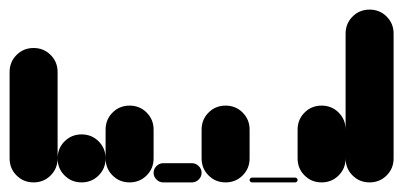

<svg xmlns="http://www.w3.org/2000/svg" viewBox="-20 -380 840 400"><path d="M0 -50H100V-230H0ZM50 -100Q29 -100 14.5 -85.5Q0 -71 0 -50Q0 -29 14.5 -14.5Q29 0 50 0Q71 0 85.5 -14.5Q100 -29 100 -50Q100 -71 85.5 -85.5Q71 -100 50 -100ZM50 -280Q29 -280 14.5 -265.5Q0 -251 0 -230Q0 -209 14.5 -194.5Q29 -180 50 -180Q71 -180 85.5 -194.5Q100 -209 100 -230Q100 -251 85.5 -265.5Q71 -280 50 -280Z M150 -100Q129 -100 114.5 -85.5Q100 -71 100 -50Q100 -29 114.5 -14.5Q129 0 150 0Q171 0 185.5 -14.5Q200 -29 200 -50Q200 -71 185.5 -85.5Q171 -100 150 -100Z M200 -50H300V-110H200ZM250 -100Q229 -100 214.5 -85.5Q200 -71 200 -50Q200 -29 214.5 -14.5Q229 0 250 0Q271 0 285.5 -14.5Q300 -29 300 -50Q300 -71 285.5 -85.5Q271 -100 250 -100ZM250 -160Q229 -160 214.5 -145.5Q200 -131 200 -110Q200 -89 214.5 -74.5Q229 -60 250 -60Q271 -60 285.5 -74.5Q300 -89 300 -110Q300 -131 285.5 -145.5Q271 -160 250 -160Z M320 -40Q312 -40 306 -34Q300 -28 300 -20Q300 -12 306 -6Q312 0 320 0H380Q388 0 394 -6Q400 -12 400 -20Q400 -28 394 -34Q388 -40 380 -40Z M400 -50H500V-110H400ZM450 -100Q429 -100 414.5 -85.5Q400 -71 400 -50Q400 -29 414.5 -14.5Q429 0 450 0Q471 0 485.5 -14.5Q500 -29 500 -50Q500 -71 485.5 -85.5Q471 -100 450 -100ZM450 -160Q429 -160 414.5 -145.5Q400 -131 400 -110Q400 -89 414.5 -74.5Q429 -60 450 -60Q471 -60 485.5 -74.5Q500 -89 500 -110Q500 -131 485.5 -145.5Q471 -160 450 -160Z M505 -10Q503 -10 501.5 -8.5Q500 -7 500 -5Q500 -3 501.5 -1.5Q503 0 505 0H595Q597 0 598.5 -1.5Q600 -3 600 -5Q600 -7 598.5 -8.5Q597 -10 595 -10Z M600 -50H700V-110H600ZM650 -100Q629 -100 614.5 -85.5Q600 -71 600 -50Q600 -29 614.5 -14.5Q629 0 650 0Q671 0 685.5 -14.5Q700 -29 700 -50Q700 -71 685.5 -85.5Q671 -100 650 -100ZM650 -160Q629 -160 614.5 -145.5Q600 -131 600 -110Q600 -89 614.5 -74.5Q629 -60 650 -60Q671 -60 685.5 -74.5Q700 -89 700 -110Q700 -131 685.5 -145.5Q671 -160 650 -160Z M700 -50H800V-310H700ZM750 -100Q729 -100 714.5 -85.5Q700 -71 700 -50Q700 -29 714.5 -14.5Q729 0 750 0Q771 0 785.5 -14.5Q800 -29 800 -50Q800 -71 785.5 -85.5Q771 -100 750 -100ZM750 -360Q729 -360 714.5 -345.5Q700 -331 700 -310Q700 -289 714.5 -274.5Q729 -260 750 -260Q771 -260 785.5 -274.5Q800 -289 800 -310Q800 -331 785.5 -345.5Q771 -360 750 -360Z"/></svg>

Font: Wavefont SemiBold
Style: Regular
Weight: 600
Version: Version 3.004;gftools[0.9.33]